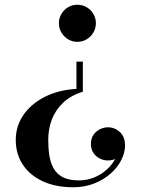

<svg xmlns="http://www.w3.org/2000/svg" viewBox="-20 -550 610 810"><path d="M289.5 240Q215 240 160.8 215Q106.5 190 76.5 145Q46.5 100 46.5 40Q46.5 -17.5 78.5 -64.5Q110.5 -111.5 168.2 -141Q226 -170.5 302.5 -175V-290H329.5V-163Q280 -148 247.5 -117.8Q215 -87.5 199.2 -47Q183.5 -6.5 183.5 40Q183.5 75 188.2 106Q193 137 206.5 160.8Q220 184.5 245.5 197.8Q271 211 312.5 211Q347.5 211 377.8 198.5Q408 186 431.2 164.8Q454.5 143.5 467.5 117.2Q480.5 91 480.5 63.5H506.5Q506.5 82.5 496.2 96.5Q486 110.5 469.8 118.8Q453.5 127 435.5 127Q417 127 400.5 118.5Q384 110 373.8 94.5Q363.5 79 363.5 57.5Q363.5 34 374.8 18.2Q386 2.5 402.5 -5.2Q419 -13 435.5 -13Q464 -13 485.8 7Q507.5 27 507.5 63.5Q507.5 94 491.5 125.5Q475.5 157 446.2 182.8Q417 208.5 377 224.2Q337 240 289.5 240ZM306.5 -373.5Q285 -373.5 267.2 -384.2Q249.5 -395 239 -412.8Q228.5 -430.5 228.5 -452Q228.5 -473.5 239 -491.2Q249.5 -509 267.2 -519.5Q285 -530 306.5 -530Q328 -530 345.8 -519.5Q363.5 -509 374 -491.2Q384.5 -473.5 384.5 -452Q384.5 -430.5 374 -412.8Q363.5 -395 345.8 -384.2Q328 -373.5 306.5 -373.5Z"/></svg>

Font: Bodoni Moda 9pt SemiBold
Style: Regular
Weight: 600
Designer: Owen Earl
Foundry: indestructible type
Version: Version 2.005